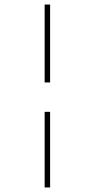

<svg xmlns="http://www.w3.org/2000/svg" viewBox="-20 -672 415 843"><path d="M176 -310V-652H200V-310ZM176 151V-181H200V151Z"/></svg>

Font: Inconsolata Condensed ExtraLight
Style: Regular
Weight: 200
Width: 3
Monospace: yes
Designer: Raph Levien, Cyreal, Brenton Simpson
Foundry: Raph Levien, Cyreal, Google
Version: Version 3.100; ttfautohint (v1.8.4.7-5d5b)